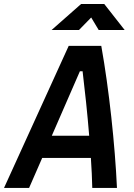

<svg xmlns="http://www.w3.org/2000/svg" viewBox="-48 -918 654 938"><path d="M-28.3 0H94.2L158.2 -146.5H396C399.4 -94.7 401.9 -45.4 402.8 0H523.4C513.7 -210.9 484.9 -481 446.8 -693.8H287.6ZM205.1 -254.9 342.3 -569.8H355.5C366.7 -476.6 378.9 -364.7 387.7 -254.9ZM204.1 -771.5H337.9L397.5 -832.5L434.1 -771.5H561L461.4 -898.4H348.1Z"/></svg>

Font: Cascadia Mono SemiBold
Style: Italic
Weight: 600
Italic angle: -10°
Monospace: yes
Designer: Aaron Bell
Foundry: Saja Typeworks
Version: Version 2404.023